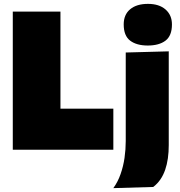

<svg xmlns="http://www.w3.org/2000/svg" viewBox="-20 -773 931 991"><path d="M46 0Q46 -55.5 46 -108.2Q46 -161 46 -229V-474Q46 -545.5 46 -600.5Q46 -655.5 46 -713H292Q292 -655.5 292 -600.5Q292 -545.5 292 -474V-269Q292 -201 292 -148.2Q292 -95.5 292 -40L210 -212H359Q404.5 -212 439.2 -212Q474 -212 504 -212Q534 -212 565 -212V0ZM565 198Q588.5 165.5 602.5 125.2Q616.5 85 622.8 41.5Q629 -2 629 -45V-213V-263Q629 -318 629 -358.8Q629 -399.5 629 -433.5Q629 -467.5 629 -502L851 -508Q851 -473 851 -438Q851 -403 851 -361.2Q851 -319.5 851 -263Q851 -222 851 -183.5Q851 -145 851 -106Q851 -67 851 -24Q851 12 846.5 44Q842 76 832.5 103.5Q823 131 807.8 153.2Q792.5 175.5 771 192ZM742.5 -538Q685 -538 651.8 -563.2Q618.5 -588.5 618.5 -647Q618.5 -697.5 651.8 -725.2Q685 -753 743.5 -753Q801.5 -753 834.5 -724Q867.5 -695 867.5 -647Q867.5 -588.5 834.2 -563.2Q801 -538 742.5 -538Z"/></svg>

Font: Commissioner Thin Black
Style: Regular
Weight: 900
Version: Version 1.000